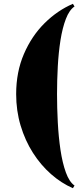

<svg xmlns="http://www.w3.org/2000/svg" viewBox="-20 -820 426 1010"><path d="M363.5 170Q302.5 143.5 248.5 96Q194.5 48.5 153.2 -16.2Q112 -81 88.5 -159.2Q65 -237.5 65 -325Q65 -441.5 105.8 -536Q146.5 -630.5 214.2 -697.8Q282 -765 363.5 -800L372 -786Q344.5 -767.5 326.5 -720.5Q308.5 -673.5 298.2 -608.8Q288 -544 284 -470.5Q280 -397 280 -325Q280 -253 284 -176.5Q288 -100 298.2 -31.2Q308.5 37.5 326.5 87.2Q344.5 137 372 156Z"/></svg>

Font: Bodoni Moda Black
Style: Regular
Weight: 900
Version: Version 2.005